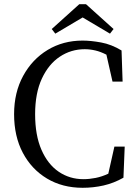

<svg xmlns="http://www.w3.org/2000/svg" viewBox="-20 -878 653 913"><path d="M373 15Q277 15 203.5 -29Q130 -73 88.5 -151.5Q47 -230 47 -335Q47 -438 90 -517Q133 -596 206.5 -640.5Q280 -685 373 -685Q412 -685 461 -676Q510 -667 558 -638L563 -490H515L486 -618Q459 -632 433.5 -638Q408 -644 383 -644Q318 -644 264.5 -608.5Q211 -573 179 -504Q147 -435 147 -335Q147 -235 177 -166Q207 -97 259 -61.5Q311 -26 377 -26Q405 -26 435 -32Q465 -38 495 -52L524 -181H573L567 -33Q521 -7 472.5 4Q424 15 373 15ZM389 -858 520 -740 503 -718 373 -795 243 -718 226 -740 357 -858Z"/></svg>

Font: Source Serif 4 Subhead
Style: Regular
Weight: 400
Designer: Frank Grießhammer
Foundry: Adobe Systems Incorporated
Version: Version 4.004;hotconv 1.0.117;makeotfexe 2.5.65602